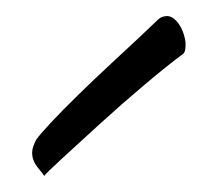

<svg xmlns="http://www.w3.org/2000/svg" viewBox="-20 -810 271 239"><path d="M35 -591Q34 -593 27 -601.5Q20 -610 20 -620Q20 -624 21.5 -628Q23 -632 25 -636Q29 -642 43.5 -657.5Q58 -673 78 -692.5Q98 -712 118.5 -731Q139 -750 154.5 -764.5Q170 -779 175 -784Q179 -788 182 -789Q185 -790 188 -790Q194 -790 199.5 -784Q205 -778 208 -769.5Q211 -761 211 -755Q211 -751 210.5 -748Q210 -745 208 -743Q189 -729 160.5 -705Q132 -681 104 -655.5Q76 -630 56.5 -612Q37 -594 35 -591Z"/></svg>

Font: Briem Hand Thin
Style: Regular
Weight: 100
Designer: Gunnlaugur SE Briem, Eben Sorkin
Foundry: Sorkin Type Co.
Version: Version 1.003